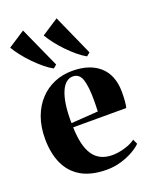

<svg xmlns="http://www.w3.org/2000/svg" viewBox="-150 -880 773 974"><g transform="rotate(-20 237.0 -393.5)"><path d="M256.5 11.5Q173.5 11.5 119.8 -19.2Q66 -50 39.8 -107.2Q13.5 -164.5 13.5 -242.5Q13.5 -307.5 32.2 -358.8Q51 -410 84.5 -446Q118 -482 162.8 -501Q207.5 -520 260 -520Q353.5 -520 406.8 -473Q460 -426 461.5 -336.5Q461.5 -303.5 459.5 -281.8Q457.5 -260 454 -249H167.5Q169 -198 178 -160.2Q187 -122.5 204.2 -97.8Q221.5 -73 247.2 -60.8Q273 -48.5 308 -48.5Q339 -48.5 374.8 -59Q410.5 -69.5 432 -86L444 -60Q429.5 -44.5 400.5 -27.8Q371.5 -11 334 0.2Q296.5 11.5 256.5 11.5ZM167 -272 312.5 -282Q313.5 -298 313.5 -312Q313.5 -326 314 -341.5Q314 -416 301.5 -454.2Q289 -492.5 253 -492.5Q234 -492.5 217.8 -479.2Q201.5 -466 189.8 -438.5Q178 -411 172 -369.5Q166 -328 167 -272ZM177 -563.5Q154.5 -575.5 130.2 -595.8Q106 -616 82.2 -640.2Q58.5 -664.5 38.8 -689.8Q19 -715 5.5 -738L96.5 -797.5L195.5 -578L178 -563.5ZM356.5 -563.5Q334.5 -575.5 310.2 -595.8Q286 -616 262.5 -640.2Q239 -664.5 219.5 -689.8Q200 -715 186.5 -738L277.5 -797.5L375.5 -578L357.5 -563.5Z"/></g></svg>

Font: Merriweather 144pt
Style: Bold
Weight: 700
Version: Version 2.100